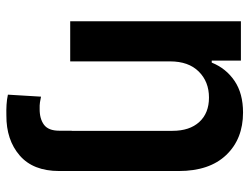

<svg xmlns="http://www.w3.org/2000/svg" viewBox="-112 -482 797 614"><g transform="rotate(90 287.0 -174.5)"><path d="M175.8 -319.3V0H47.4V-545.9H173.3V-452.6H179.7Q198.2 -498.5 238.3 -525.6Q278.3 -552.7 339.4 -552.7Q423.8 -552.7 475.1 -499Q526.4 -445.3 526.4 -347.2V35.2Q526.4 118.7 476.6 161.6Q426.8 204.6 348.6 204.1Q331.5 204.6 314.5 203.6Q297.4 202.6 282.2 199.2L288.6 93.3Q296.9 95.2 306.6 96.7Q316.4 98.1 327.1 97.7Q358.9 98.1 378.2 84Q397.5 69.8 397.5 35.2V-4.9H397.9V-327.1Q397.9 -381.8 369.6 -412.8Q341.3 -443.8 291.5 -443.8Q240.7 -443.8 208.3 -411.1Q175.8 -378.4 175.8 -319.3Z"/></g></svg>

Font: Inter Tight SemiBold
Style: Regular
Weight: 600
Designer: Rasmus Andersson
Foundry: rsms
Version: Version 3.004; ttfautohint (v1.8.4.7-5d5b)